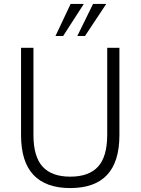

<svg xmlns="http://www.w3.org/2000/svg" viewBox="-20 -948 715 976"><path d="M337 8Q213 8 150 -59Q87 -126 87 -261V-705H150V-263Q150 -152 196.5 -101Q243 -50 337 -50Q432 -50 478.5 -101Q525 -152 525 -263V-705H587V-261Q587 -126 524.5 -59Q462 8 337 8ZM262 -765 339 -928H406L301 -765ZM373 -765 453 -928H520L412 -765Z"/></svg>

Font: Nunito Sans 10pt SemiCondensed Light
Style: Regular
Weight: 300
Width: 4
Designer: Vernon Adams
Foundry: Vernon Adams
Version: Version 3.101;gftools[0.9.27]